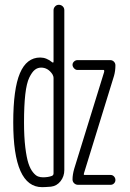

<svg xmlns="http://www.w3.org/2000/svg" viewBox="-20 -770 540 800"><path d="M289.1 -66.4 414.1 -470.7V-475.6Q414.1 -478.5 412.1 -478.5H302.7Q294.9 -478.5 288.6 -485.4Q282.2 -492.2 282.2 -500Q282.2 -507.8 288.6 -513.7Q294.9 -519.5 302.7 -519.5H439.5Q448.2 -519.5 454.6 -513.2Q460.9 -506.8 460.9 -498Q460.9 -474.6 455.1 -454.1L330.1 -48.8Q329.1 -46.9 329.1 -43.9Q329.1 -41 332 -41H441.4Q449.2 -41 455.1 -34.7Q460.9 -28.3 460.9 -20Q460.9 -11.7 455.1 -5.9Q449.2 0 441.4 0H304.7Q295.9 0 289.1 -6.3Q282.2 -12.7 282.2 -22.5Q282.2 -42 289.1 -66.4ZM151.4 -488.3Q136.7 -488.3 125 -479Q113.3 -469.7 102.1 -446.8Q90.8 -423.8 85.4 -377Q80.1 -330.1 80.1 -259.8Q80.1 -200.2 85.4 -156.2Q90.8 -112.3 98.6 -88.9Q106.4 -65.4 117.7 -51.8Q128.9 -38.1 138.7 -34.7Q148.4 -31.2 159.2 -31.2Q180.7 -31.2 196.3 -37.1Q203.1 -40 203.1 -47.9V-444.3Q203.1 -453.1 198.2 -460.9Q179.7 -488.3 151.4 -488.3ZM155.3 9.8Q35.2 9.8 35.2 -259.8Q35.2 -399.4 63 -464.8Q90.8 -530.3 147.5 -530.3Q173.8 -530.3 197.3 -510.7Q203.1 -506.8 203.1 -513.7V-727.5Q203.1 -736.3 209.5 -743.2Q215.8 -750 225.1 -750Q234.4 -750 241.2 -743.7Q248 -737.3 248 -727.5V-61.5Q248 -35.2 232.4 -15.1Q216.8 4.9 192.4 7.8Q168 9.8 155.3 9.8Z"/></svg>

Font: Rounded-X Mgen+ 1mn light
Style: Regular
Weight: 200
Designer: [Source Han Sans]
Ryoko NISHIZUKA  (kana & ideographs); Paul D. Hunt (Latin, Greek & Cyrillic); Wenlong ZHANG  (bopomofo
Version: Version 1.059.20150602